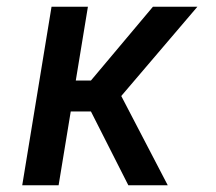

<svg xmlns="http://www.w3.org/2000/svg" viewBox="-20 -550 640 570"><path d="M46 0 133 -530H241L205 -311H250L434 -530H566L340 -265L478 0H361L250 -219H190L154 0Z"/></svg>

Font: Iosevka Curly SmBdEx
Style: Italic
Weight: 600
Width: 7
Italic angle: -9°
Monospace: yes
Designer: Belleve Invis
Foundry: Belleve Invis
Version: Version 11.1.0; ttfautohint (v1.8.3)